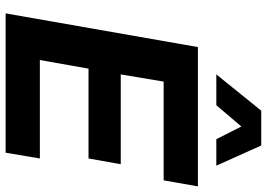

<svg xmlns="http://www.w3.org/2000/svg" viewBox="-150 -778 928 667"><g transform="rotate(90 313.5 -444.0)"><path d="M26 0 143 -668H627L606 -549H263L238 -400H550L530 -288H218L188 -119H530L510 0ZM463 -732 419 -819 345 -732H238L364 -888H485L555 -732Z"/></g></svg>

Font: Celebes
Style: Bold Italic
Weight: 700
Italic angle: -10°
Designer: Anugrah Pasau
Foundry: Lafontype
Version: Version 1.000; ttfautohint (v1.8.4)